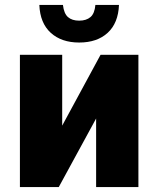

<svg xmlns="http://www.w3.org/2000/svg" viewBox="-20 -761 643 781"><path d="M61 0V-538H233V-250L389 -538H543V0H371V-279L219 0ZM302 -588Q230 -588 186.5 -627.5Q143 -667 140 -741H236Q240 -706 256.5 -691.5Q273 -677 302 -677Q331 -677 348 -691.5Q365 -706 368 -741H464Q461 -667 418 -627.5Q375 -588 302 -588Z"/></svg>

Font: Geist ExtBd
Style: Regular
Weight: 400
Designer: Basement.studio, Andrés Briganti, Mateo Zaragoza
Foundry: Basement.studio, Vercel, Andrés Briganti, Guido Ferreyra, Mateo Zaragoza
Version: Version 1.401